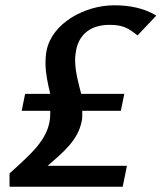

<svg xmlns="http://www.w3.org/2000/svg" viewBox="-20 -706 623 726"><path d="M16 0H444L460 -79H160C220 -131 275 -176 289 -248C291 -256 291 -263 291 -271V-287H437L450 -351H287C277 -391 264 -435 264 -479C264 -492 266 -505 268 -517C280 -578 325 -612 394 -612C446 -612 466 -599 500 -572L571 -647C526 -675 470 -686 412 -686C300 -686 176 -618 156 -514C153 -499 152 -483 152 -468C152 -428 161 -389 170 -351H75L62 -287H170V-276C170 -265 169 -255 167 -244C152 -165 79 -109 16 -50Z"/></svg>

Font: KpSans
Style: BoldItalic
Weight: 700
Italic angle: -11°
Version: Version 0.66